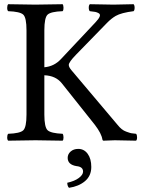

<svg xmlns="http://www.w3.org/2000/svg" viewBox="-20 -667 677 913"><path d="M352.1 41Q379.9 41 397 64.5Q414.1 87.9 414.1 127Q414.1 168.9 384.5 194.1Q355 219.2 308.1 226.1Q300.3 218.3 299.8 202.1Q335 194.3 355 179.2Q375 164.1 375 148.9Q375 126 344.2 123Q302.2 116.2 301.8 84Q301.8 65.9 315.9 53.5Q330.1 41 352.1 41ZM190.9 -122.1Q190.9 -62 206.5 -47.6Q222.2 -33.2 277.8 -30.8Q281.7 -25.9 282 -13.9Q282.2 -2 277.8 2Q177.7 0 148.9 0Q116.7 0 19 2Q14.2 -2 14.2 -13.9Q14.2 -25.9 19 -30.8Q75.2 -32.7 90.6 -47.4Q106 -62 106 -122.1V-522.9Q106 -583 90.6 -597.4Q75.2 -611.8 19 -613.8Q14.2 -617.7 14.2 -629.9Q14.2 -642.1 19 -647Q119.1 -645 147.9 -645Q180.2 -645 277.8 -647Q281.7 -642.1 282 -630.1Q282.2 -618.2 277.8 -613.8Q221.7 -611.8 206.3 -597.4Q190.9 -583 190.9 -522.9V-347.2Q237.3 -351.1 270 -386.2L435.1 -562Q450.2 -578.1 454.1 -588.6Q458 -599.1 449.5 -604Q440.9 -608.9 432.9 -610.4Q424.8 -611.8 407.2 -613.8Q402.3 -617.7 402.1 -629.9Q401.9 -642.1 407.2 -647Q501.5 -645 520 -645Q521 -645 615.2 -647Q620.1 -642.1 620.1 -630.1Q620.1 -618.2 615.2 -613.8Q556.6 -606.4 530.3 -591.3Q509.3 -579.1 488.8 -558.1L341.8 -407.2Q306.6 -371.1 307.1 -357.9Q307.1 -348.1 319.8 -333L539.1 -73.2Q548.8 -61 558.8 -53Q568.8 -44.9 580.3 -41Q591.8 -37.1 597.4 -35.2Q603 -33.2 615.2 -32.2L627 -30.8Q631.8 -25.9 631.8 -13.9Q631.8 -2 627 2Q532.7 0 525.9 0Q511.7 0 472.2 2Q468.3 2 466.8 -3.9Q462.9 -31.7 431.2 -73.2L273.9 -271Q245.1 -307.1 190.9 -309.1Z"/></svg>

Font: Linux Libertine Capitals
Style: Small Caps
Weight: 400
Designer: Philipp H. Poll
Foundry: Philipp H. Poll
Version: Version 5.1.3